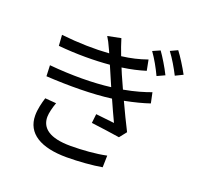

<svg xmlns="http://www.w3.org/2000/svg" viewBox="-147 -1012 1295 1228"><g transform="rotate(20 500.0 -398.0)"><path d="M169 -262C158 -227 146 -180 146 -138C146 -15 250 46 426 46C507 46 604 38 665 27L667 -53C597 -38 504 -31 424 -31C282 -31 222 -79 222 -155C222 -181 233 -224 245 -256ZM800 -533C754 -516 695 -498 617 -484C600 -521 586 -553 577 -573L560 -614C623 -623 670 -634 719 -649L705 -721C648 -701 597 -689 533 -681C518 -719 505 -757 495 -790L405 -772C419 -750 428 -732 442 -701C446 -692 451 -683 455 -672C360 -665 250 -667 131 -680L136 -607C260 -595 384 -596 484 -605L506 -554L541 -473C422 -458 277 -457 125 -471L128 -397C282 -388 444 -389 571 -406C594 -355 617 -303 636 -264C605 -267 559 -272 510 -278L503 -216C567 -208 647 -197 697 -189L735 -237C708 -289 676 -357 647 -419C714 -432 771 -447 815 -462ZM708 -780C738 -738 766 -688 789 -639L841 -663C819 -708 782 -769 758 -802ZM814 -819C845 -778 874 -728 898 -681L949 -706C926 -749 888 -810 863 -842Z"/></g></svg>

Font: Noto Sans CJK KR Regular
Style: Regular
Weight: 400
Designer: Ryoko NISHIZUKA (kana & ideographs); Paul D. Hunt (Latin, Greek & Cyrillic); Wenlong ZHANG (bopomofo); Sandoll Communica
Foundry: Adobe Systems Incorporated
Version: Version 1.004;PS 1.004;hotconv 1.0.82;makeotf.lib2.5.63406